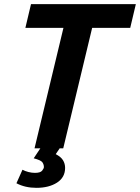

<svg xmlns="http://www.w3.org/2000/svg" viewBox="-20 -713 673 923"><path d="M155 190Q128 190 104 184.5Q80 179 59 168L88 103Q101 110 117 114Q133 118 148 118Q174 118 182.5 107.5Q191 97 191 90Q191 78 184 67.5Q177 57 142 48Q150 36 158 24Q166 12 174 0H146L285 -579H102L129 -693H633L606 -579H423L284 0H267L248 28Q273 41 283 57.5Q293 74 293 94Q293 140 254 165Q215 190 155 190Z"/></svg>

Font: Ubuntu Sans Mono
Style: Italic
Weight: 400
Italic angle: -13.5°
Monospace: yes
Designer: Dalton Maag Ltd
Foundry: Dalton Maag Ltd
Version: Version 1.006